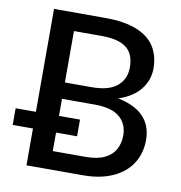

<svg xmlns="http://www.w3.org/2000/svg" viewBox="-81 -793 819 868"><g transform="rotate(10 329.0 -359.0)"><path d="M355.5 0H97.5V-169H4.5V-245.5H97.5V-718H331Q421 -718 477.5 -695.2Q534 -672.5 560.5 -630.5Q587 -588.5 587 -529.5Q587 -478 554 -435.2Q521 -392.5 453.5 -370Q610 -338 610 -206Q610 -145 580.2 -98.5Q550.5 -52 493.5 -26Q436.5 0 355.5 0ZM326.5 -399Q405 -399 443 -431Q481 -463 481 -517Q481 -578.5 444.5 -606.8Q408 -635 331 -635H203.5V-399ZM354 -84Q408 -84 441.2 -100.2Q474.5 -116.5 489.8 -144.8Q505 -173 505 -208.5Q505 -262 468 -293Q431 -324 353.5 -324H203.5V-245.5H300V-169H203.5V-84Z"/></g></svg>

Font: Verano Sans Medium
Style: Regular
Weight: 500
Designer: Lukasz Dziedzic with Adam Twardoch and Botio Nikoltchev
Foundry: tyPoland Lukasz Dziedzic
Version: Version 3.001;December 28, 2019;FontCreator 12.0.0.2547 64-b